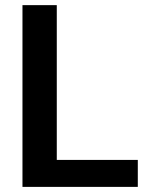

<svg xmlns="http://www.w3.org/2000/svg" viewBox="-20 -731 581 751"><path d="M519 -105.5V0H67.9V-710.9H202.1V-105.5Z"/></svg>

Font: Vazirmatn RD UI FD SemiBold
Style: Regular
Weight: 600
Designer: Saber Rastikerdar
Foundry: Saber Rastikerdar
Version: Version 33.003